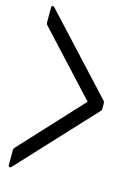

<svg xmlns="http://www.w3.org/2000/svg" viewBox="-132 -856 705 1019"><g transform="rotate(15 221.0 -346.0)"><path d="M35 94Q32 97 28 97Q25 97 22.5 94.5Q20 92 20 88V6Q20 -4 28 -12L337 -346L28 -680Q20 -688 20 -698V-780Q20 -786 25 -788.5Q30 -791 35 -786L414 -377Q422 -369 422 -360V-330Q422 -322 414 -314Z"/></g></svg>

Font: LINE Seed Sans KR Regular
Style: Regular
Weight: 400
Designer: LINE VX Design & Sandoll Inc & Dalton Maag Ltd
Foundry: Sandoll Inc.
Version: Version 1.000